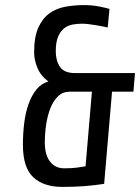

<svg xmlns="http://www.w3.org/2000/svg" viewBox="-20 -727 550 754"><path d="M70 -158Q70 -202 75 -243Q80 -284 92 -318Q104 -352 123 -375.5Q142 -399 170 -407Q140 -429 127 -460.5Q114 -492 114 -521Q114 -582 130.5 -618.5Q147 -655 174 -674.5Q201 -694 236.5 -700.5Q272 -707 311 -707Q343 -707 372 -701Q401 -695 410 -692L403 -619Q399 -620 387 -622.5Q375 -625 360 -627.5Q345 -630 329.5 -632Q314 -634 303 -634Q283 -634 264.5 -630.5Q246 -627 231.5 -615.5Q217 -604 208 -582.5Q199 -561 199 -525Q199 -489 215.5 -464.5Q232 -440 275 -440H510L504 -367H420L389 -5Q350 1 311 4Q272 7 225 7Q151 7 110.5 -31Q70 -69 70 -158ZM232 -66Q263 -66 284 -69Q305 -72 316 -74L341 -367H254Q227 -367 208.5 -349.5Q190 -332 178.5 -303.5Q167 -275 161.5 -239.5Q156 -204 156 -167Q156 -119 176.5 -92.5Q197 -66 232 -66Z"/></svg>

Font: Share
Style: Italic
Weight: 400
Version: Version 1.002